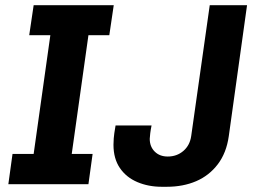

<svg xmlns="http://www.w3.org/2000/svg" viewBox="-20 -706 989 736"><path d="M12 0 28 -116H109L173 -571H92L109 -686H416L399 -571H319L255 -116H335L319 0ZM600 10Q549 10 506.5 -8Q464 -26 439.5 -62Q415 -98 415 -151Q415 -160 416 -175.5Q417 -191 423 -225H561Q558 -211 556 -195.5Q554 -180 554 -174Q554 -144 573 -125Q592 -106 623 -106Q658 -106 683 -127.5Q708 -149 713 -185L784 -686H927L857 -184Q848 -120 815 -76.5Q782 -33 732 -11.5Q682 10 619 10Z"/></svg>

Font: Chivo SemiBold
Style: Italic
Weight: 600
Italic angle: -8.05°
Designer: Hector Gatti
Foundry: Omnibus-Type
Version: Version 2.002